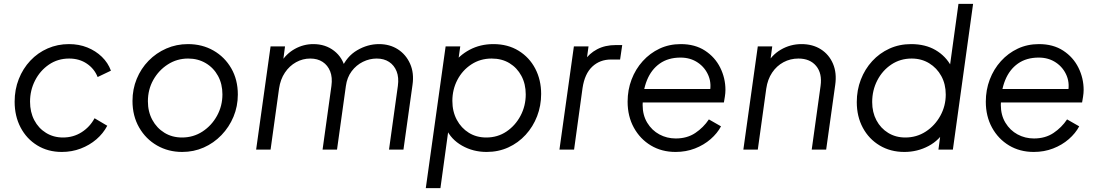

<svg xmlns="http://www.w3.org/2000/svg" viewBox="-20 -777 5700 997"><path d="M301 12Q229 12 173.5 -22Q118 -56 87 -115Q56 -174 56 -249Q56 -312 77.5 -366.5Q99 -421 137.5 -462Q176 -503 227.5 -525.5Q279 -548 338 -548Q390 -548 433.5 -530.5Q477 -513 509 -482Q541 -451 556 -410L487 -377Q470 -420 431 -446.5Q392 -473 339 -473Q280 -473 234 -441.5Q188 -410 162 -359Q136 -308 136 -249Q136 -195 158 -153Q180 -111 219 -87Q258 -63 307 -63Q361 -63 404 -90.5Q447 -118 471 -163L537 -124Q516 -84 480.5 -53.5Q445 -23 399 -5.5Q353 12 301 12Z M926 12Q854 12 795.5 -21.5Q737 -55 702.5 -115Q668 -175 668 -253Q668 -314 690 -367.5Q712 -421 751.5 -461.5Q791 -502 843.5 -525Q896 -548 956 -548Q1030 -548 1088.5 -514.5Q1147 -481 1181 -422Q1215 -363 1215 -286Q1215 -225 1192.5 -171Q1170 -117 1130 -75.5Q1090 -34 1038 -11Q986 12 926 12ZM925 -63Q984 -63 1031.5 -94Q1079 -125 1107 -176Q1135 -227 1135 -287Q1135 -341 1112 -383Q1089 -425 1048.5 -449Q1008 -473 957 -473Q899 -473 851.5 -442.5Q804 -412 776 -362Q748 -312 748 -251Q748 -197 771 -154.5Q794 -112 834 -87.5Q874 -63 925 -63Z M1310 0 1385 -536H1460L1447 -437L1438 -452Q1466 -498 1511 -523Q1556 -548 1607 -548Q1670 -548 1715 -513Q1760 -478 1773 -419L1753 -420Q1780 -484 1834.5 -516Q1889 -548 1948 -548Q2004 -548 2046 -521Q2088 -494 2109.5 -446Q2131 -398 2122 -336L2075 0H2000L2046 -331Q2052 -375 2039.5 -406.5Q2027 -438 2000.5 -455.5Q1974 -473 1936 -473Q1899 -473 1864.5 -456Q1830 -439 1806 -407Q1782 -375 1776 -330L1730 0H1655L1701 -331Q1707 -375 1694.5 -406.5Q1682 -438 1655.5 -455.5Q1629 -473 1591 -473Q1552 -473 1517.5 -454Q1483 -435 1459.5 -400Q1436 -365 1429 -317L1385 0Z M2191 200 2294 -536H2370L2353 -416L2328 -438Q2363 -489 2418.5 -518.5Q2474 -548 2542 -548Q2617 -548 2673 -513.5Q2729 -479 2759.5 -420.5Q2790 -362 2790 -289Q2790 -228 2769 -173.5Q2748 -119 2709.5 -77Q2671 -35 2619.5 -11.5Q2568 12 2507 12Q2437 12 2379.5 -20.5Q2322 -53 2296 -110L2311 -120L2267 200ZM2505 -63Q2564 -63 2610 -94Q2656 -125 2683 -176Q2710 -227 2710 -287Q2710 -341 2687.5 -383Q2665 -425 2625.5 -449Q2586 -473 2533 -473Q2474 -473 2427.5 -442.5Q2381 -412 2355 -362Q2329 -312 2329 -253Q2329 -198 2352 -155Q2375 -112 2414.5 -87.5Q2454 -63 2505 -63Z M2885 0 2960 -536H3036L3024 -448L3014 -461Q3039 -499 3080.5 -521Q3122 -543 3177 -543H3211L3200 -468H3153Q3095 -468 3055.5 -431Q3016 -394 3005 -320L2961 0Z M3488 12Q3416 12 3360 -21.5Q3304 -55 3271.5 -114Q3239 -173 3239 -249Q3239 -310 3259.5 -364Q3280 -418 3317.5 -459.5Q3355 -501 3405 -524.5Q3455 -548 3515 -548Q3589 -548 3641 -514Q3693 -480 3720 -425.5Q3747 -371 3747 -310Q3747 -294 3744 -275Q3741 -256 3739 -245H3286L3291 -315H3701L3663 -286Q3677 -339 3659.5 -382.5Q3642 -426 3603.5 -452Q3565 -478 3514 -478Q3450 -478 3406 -447Q3362 -416 3339.5 -360.5Q3317 -305 3317 -232Q3317 -179 3341 -139.5Q3365 -100 3404 -79Q3443 -58 3489 -58Q3548 -58 3590.5 -86.5Q3633 -115 3661 -157L3724 -121Q3705 -85 3670 -54.5Q3635 -24 3588.5 -6Q3542 12 3488 12Z M3840 0 3915 -536H3990L3976 -432L3959 -438Q3985 -490 4034.5 -519Q4084 -548 4142 -548Q4200 -548 4242.5 -521Q4285 -494 4305.5 -446Q4326 -398 4317 -336L4270 0H4195L4241 -331Q4250 -396 4218 -434.5Q4186 -473 4126 -473Q4084 -473 4048.5 -454Q4013 -435 3989.5 -400Q3966 -365 3959 -317L3915 0Z M4676 12Q4604 12 4548 -21.5Q4492 -55 4460.5 -113.5Q4429 -172 4429 -247Q4429 -309 4450 -363.5Q4471 -418 4509 -459.5Q4547 -501 4598.5 -524.5Q4650 -548 4711 -548Q4785 -548 4838 -517Q4891 -486 4920 -432L4910 -416L4957 -757H5033L4928 0H4853L4869 -120L4891 -108Q4860 -50 4802 -19Q4744 12 4676 12ZM4681 -63Q4740 -63 4787.5 -94Q4835 -125 4863 -176Q4891 -227 4891 -286Q4891 -340 4868 -382Q4845 -424 4805 -448.5Q4765 -473 4714 -473Q4655 -473 4608.5 -442Q4562 -411 4535.5 -359.5Q4509 -308 4509 -247Q4509 -194 4531 -152.5Q4553 -111 4592 -87Q4631 -63 4681 -63Z M5348 12Q5276 12 5220 -21.5Q5164 -55 5131.5 -114Q5099 -173 5099 -249Q5099 -310 5119.5 -364Q5140 -418 5177.5 -459.5Q5215 -501 5265 -524.5Q5315 -548 5375 -548Q5449 -548 5501 -514Q5553 -480 5580 -425.5Q5607 -371 5607 -310Q5607 -294 5604 -275Q5601 -256 5599 -245H5146L5151 -315H5561L5523 -286Q5537 -339 5519.5 -382.5Q5502 -426 5463.5 -452Q5425 -478 5374 -478Q5310 -478 5266 -447Q5222 -416 5199.5 -360.5Q5177 -305 5177 -232Q5177 -179 5201 -139.5Q5225 -100 5264 -79Q5303 -58 5349 -58Q5408 -58 5450.5 -86.5Q5493 -115 5521 -157L5584 -121Q5565 -85 5530 -54.5Q5495 -24 5448.5 -6Q5402 12 5348 12Z"/></svg>

Font: Plus Jakarta Sans
Style: Italic
Weight: 400
Italic angle: -8°
Designer: Gumpita Rahayu
Foundry: Tokotype
Version: Version 2.006